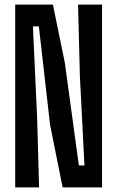

<svg xmlns="http://www.w3.org/2000/svg" viewBox="-20 -820 513 840"><path d="M46.5 0V-800H211.5L263.5 -546L325 -96H349.5L329.5 -487L321.5 -800H426.5V0H254L199 -274.5L150 -704.5H124L142.5 -303L151 0Z"/></svg>

Font: Big Shoulders Display Thin
Style: Bold
Weight: 700
Version: Version 2.002